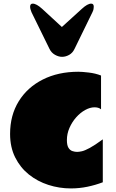

<svg xmlns="http://www.w3.org/2000/svg" viewBox="-20 -1030 647 1068"><path d="M551.8 -16.1Q510.7 -0.5 466.1 8.8Q421.4 18.1 374 18.1Q309.6 18.1 249 -1.5Q188.5 -21 140.6 -59.3Q92.8 -97.7 64.5 -154.3Q36.1 -210.9 36.1 -285.2Q36.1 -388.7 84.2 -466.6Q132.3 -544.4 218 -587.6Q303.7 -630.9 416 -630.9Q436 -630.9 473.6 -626.5Q511.2 -622.1 542 -609.9V-421.9Q534.7 -428.2 525.1 -430.7Q515.6 -433.1 505.9 -433.1Q481 -433.1 453.9 -418.2Q426.8 -403.3 403.8 -377.4Q380.9 -351.6 366.5 -318.8Q352.1 -286.1 352.1 -251Q352.1 -222.2 360.8 -208Q369.6 -193.8 383.1 -189.5Q396.5 -185.1 409.2 -185.1Q419.4 -185.1 435.8 -188.7Q452.1 -192.4 479.7 -207.3Q507.3 -222.2 551.8 -254.9ZM155.3 -961.9Q147.5 -980.5 147.5 -992.7Q147.5 -1009.8 162.1 -1009.8Q182.6 -1009.8 214.4 -981L324.2 -879.9L435.5 -981Q466.8 -1009.8 487.3 -1009.8Q501.5 -1009.8 501.5 -992.7Q501.5 -986.8 500.2 -979.2Q499 -971.7 494.1 -961.9L394.5 -757.8Q383.8 -735.4 364.5 -724.6Q345.2 -713.9 325.2 -713.9Q305.7 -713.9 285.6 -725.3Q265.6 -736.8 255.4 -757.8Z"/></svg>

Font: Rammetto One
Style: Regular
Weight: 400
Designer: Vernon Adams
Foundry: Vernon Adams
Version: Version 1.100; ttfautohint (v1.8.4.7-5d5b)